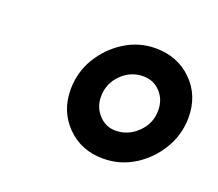

<svg xmlns="http://www.w3.org/2000/svg" viewBox="-64 -793 520 459"><g transform="rotate(20 196.5 -563.5)"><path d="M234 -418Q178 -418 141.5 -455Q105 -492 105 -547Q105 -591 127 -627.5Q149 -664 185 -686.5Q221 -709 263 -709Q319 -709 356 -672.5Q393 -636 393 -580Q393 -537 371 -500Q349 -463 313 -440.5Q277 -418 234 -418ZM239 -491Q271 -491 295 -514.5Q319 -538 319 -571Q319 -599 301.5 -617.5Q284 -636 258 -636Q226 -636 202.5 -612.5Q179 -589 179 -556Q179 -529 196.5 -510Q214 -491 239 -491Z"/></g></svg>

Font: Red Hat Display
Style: Bold Italic
Weight: 700
Italic angle: -12°
Designer: Pentagram, MCKL
Foundry: Pentagram, MCKL
Version: Version 1.023; ttfautohint (v1.8.3)